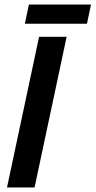

<svg xmlns="http://www.w3.org/2000/svg" viewBox="-20 -830 423 850"><path d="M11 0 153 -667H275L133 0ZM108 -810H383L365 -725H90Z"/></svg>

Font: Epunda Sans SemiBold
Style: Italic
Weight: 600
Italic angle: -12.0243°
Designer: Simon Atzbach
Foundry: typofactur
Version: Version 2.204; ttfautohint (v1.8.4.7-5d5b)